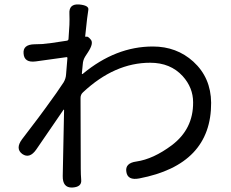

<svg xmlns="http://www.w3.org/2000/svg" viewBox="-20 -807 1040 863"><path d="M304 36Q261 37 262 -16L268 -312Q268 -317 265 -313L143 -135Q113 -92 80 -115Q48 -139 79 -181L152 -277Q168 -298 183 -319Q241 -398 266 -437Q276 -454 277 -473L283 -546Q283 -551 278 -550L141 -531Q89 -524 86 -566Q82 -607 135 -608Q144 -608 169 -609Q199 -611 280 -624Q288 -625 288 -633L292 -695Q293 -720 292 -745Q289 -790 335 -787Q381 -783 377 -762.5Q373 -742 363 -645Q363 -640 368 -642Q375 -645 388 -629Q402 -613 376 -573L363 -553Q353 -537 352 -518L348 -477Q348 -472 352 -475Q500 -598 667 -598Q774 -598 849 -530Q928 -458 929 -345Q930 -67 606 -5Q554 5 548 -34Q541 -74 593 -81Q669 -92 752 -154Q849 -227 848 -347Q848 -413 801 -465Q746 -525 655 -525Q495 -525 353 -392Q342 -382 342 -367L343 -48Q343 -23 345 2Q348 34 304 36Z"/></svg>

Font: Resource Han Rounded HK
Style: Regular
Weight: 400
Designer: Cyano Hao (round all glyphs); Ryoko NISHIZUKA  (kana, bopomofo & ideographs); Paul D. Hunt (Latin, Greek & Cyrillic); Sa
Foundry: Cyano Hao
Version: 0.990